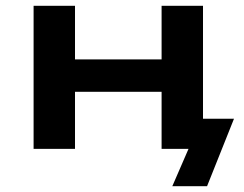

<svg xmlns="http://www.w3.org/2000/svg" viewBox="-20 -514 841 663"><path d="M575 129 631 0H549V-104H788L695 129ZM96 0V-494H239V-309H538V-494H681V0H538V-197H239V0Z"/></svg>

Font: Nunito Sans 10pt Expanded
Style: Bold
Weight: 700
Width: 7
Designer: Vernon Adams
Foundry: Vernon Adams
Version: Version 3.101;gftools[0.9.27]